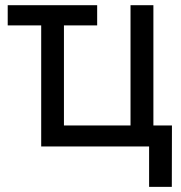

<svg xmlns="http://www.w3.org/2000/svg" viewBox="-20 -566 699 742"><path d="M355.5 -545.9V-467.8H9.8V-545.9ZM139.2 0V-545.9H227.1V-81.1H484.4V-545.9H572.8V0ZM556.2 156.2V0H519.5V-81.1H644.5L644 156.2Z"/></svg>

Font: Inter Variable
Style: Regular
Weight: 400
Designer: Rasmus Andersson
Foundry: rsms
Version: Version 4.001;git-9221beed3